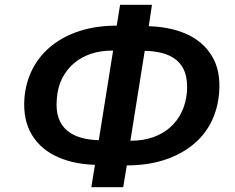

<svg xmlns="http://www.w3.org/2000/svg" viewBox="-20 -756 981 801"><path d="M361 25 380 -92 412 -68H395Q297 -68 224 -99.5Q151 -131 113 -193.5Q75 -256 82 -348Q88 -416 117.5 -471.5Q147 -527 197 -566.5Q247 -606 315 -627.5Q383 -649 467 -649H496L463 -624L481 -736H614L597 -623L563 -647H581Q681 -647 753.5 -616Q826 -585 864 -522.5Q902 -460 894 -367Q888 -298 859 -242.5Q830 -187 779 -147.5Q728 -108 660 -87Q592 -66 509 -66H479L513 -90L494 25ZM388 -145 456 -571 479 -545H449Q400 -545 359.5 -531.5Q319 -518 288.5 -492Q258 -466 239 -428.5Q220 -391 217 -342Q213 -296 224.5 -263.5Q236 -231 261 -210.5Q286 -190 322 -180.5Q358 -171 402 -171H423ZM520 -144 497 -169H528Q576 -169 617 -183Q658 -197 688.5 -223.5Q719 -250 737.5 -288Q756 -326 760 -373Q763 -420 752 -452.5Q741 -485 716 -505.5Q691 -526 655.5 -535Q620 -544 576 -544H553L588 -570Z"/></svg>

Font: Nunito Sans 9pt
Style: Bold Italic
Weight: 700
Italic angle: -9°
Version: Version 3.101;gftools[0.9.27]